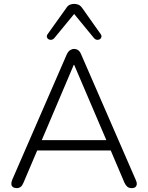

<svg xmlns="http://www.w3.org/2000/svg" viewBox="-20 -963 762 989"><path d="M67 6Q54 6 46.5 0.5Q39 -5 38.5 -15Q38 -25 43 -37L324 -683Q331 -698 341 -704.5Q351 -711 361 -711Q373 -711 382.5 -704.5Q392 -698 398 -683L679 -37Q685 -25 684.5 -15Q684 -5 677.5 0.5Q671 6 658 6Q644 6 635.5 -1.5Q627 -9 621 -22L544 -203L577 -188H144L178 -203L101 -22Q95 -7 86.5 -0.5Q78 6 67 6ZM360 -629 190 -229 167 -241H554L533 -229L362 -629ZM260 -767Q253 -759 244.5 -758Q236 -757 229.5 -761Q223 -765 221.5 -772.5Q220 -780 226 -788L321 -921Q329 -934 339.5 -938.5Q350 -943 362 -943Q374 -943 384.5 -938.5Q395 -934 404 -921L498 -788Q504 -780 502.5 -772.5Q501 -765 494.5 -761Q488 -757 479.5 -758Q471 -759 464 -767L362 -891Z"/></svg>

Font: Nunito ExtraLight Light
Style: Regular
Weight: 300
Version: Version 3.602